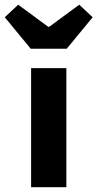

<svg xmlns="http://www.w3.org/2000/svg" viewBox="-65 -780 406 800"><path d="M64.6 0V-496H211.5V0ZM63 -576.9 -45.1 -708.1 10.8 -760.4 136 -668.3H140L265.2 -760.4L321.1 -708.1L213 -576.9Z"/></svg>

Font: Source Sans 3 Variable
Style: Regular
Weight: 200
Designer: Paul D. Hunt
Foundry: Adobe Systems Incorporated
Version: Version 3.026